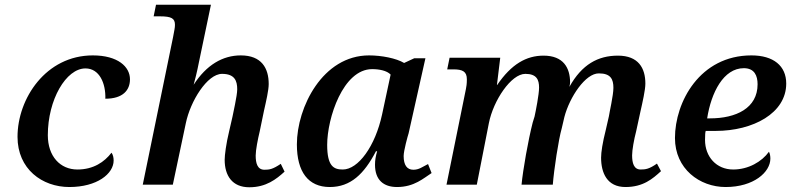

<svg xmlns="http://www.w3.org/2000/svg" viewBox="-20 -780 3343 811"><path d="M273 10C390 10 460 -46 460 -102C460 -115 457 -127 451 -135C421 -96 375 -64 307 -64C234 -64 182 -120 182 -209C182 -359 259 -491 341 -491C400 -491 427 -428 425 -363C499 -363 529 -399 529 -445C529 -498 478 -546 372 -546C174 -546 54 -364 54 -202C54 -66 158 10 273 10Z M1182 -55 1166 -88C1132 -65 1118 -63 1097 -63C1067 -63 1060 -91 1060 -123C1060 -146 1069 -192 1077 -225L1095 -312C1104 -352 1115 -399 1115 -425C1115 -492 1085 -546 997 -546C921 -546 852 -506 798 -422C803 -440 813 -479 820 -516L871 -760H639L629 -711H655C705 -711 719 -702 719 -675C719 -662 716 -651 711 -623L583 0H710L765 -260C784 -352 855 -468 918 -468C971 -468 982 -439 982 -403C982 -375 964 -300 962 -287L948 -226C935 -173 929 -124 929 -105C929 -38 961 11 1033 11C1104 11 1147 -23 1182 -55Z M1373 10C1461 10 1518 -45 1568 -141H1573C1567 -120 1564 -104 1564 -84C1564 -20 1600 10 1657 10C1730 10 1770 -28 1803 -49L1788 -87C1764 -75 1750 -63 1726 -63C1699 -63 1685 -83 1685 -121C1685 -143 1702 -205 1706 -217L1777 -534H1730L1687 -514C1654 -534 1591 -546 1539 -546C1343 -546 1234 -327 1234 -170C1234 -54 1282 10 1373 10ZM1428 -64C1390 -64 1362 -77 1362 -168C1362 -281 1429 -488 1552 -488C1581 -488 1614 -482 1630 -465L1594 -297C1565 -162 1493 -64 1428 -64Z M2772 -57 2755 -89C2722 -66 2707 -64 2686 -64C2657 -64 2650 -92 2650 -124C2650 -146 2658 -191 2667 -225L2685 -308C2694 -348 2706 -400 2706 -427C2706 -492 2677 -545 2590 -545C2506 -545 2438 -508 2385 -413C2387 -421 2388 -427 2388 -432C2388 -493 2360 -545 2276 -545C2203 -545 2140 -509 2080 -421H2079L2093 -536H1879L1869 -487H1895C1934 -487 1952 -478 1952 -445C1952 -424 1950 -415 1948 -404L1866 0H1994L2045 -260C2064 -356 2139 -468 2199 -468C2247 -468 2257 -443 2257 -410C2257 -381 2243 -311 2238 -288L2230 -262C2211 -188 2189 -63 2183 0H2315C2320 -64 2339 -190 2353 -239L2364 -286C2386 -370 2453 -471 2510 -470C2560 -470 2571 -445 2571 -409C2571 -377 2554 -305 2552 -289L2539 -232C2525 -177 2519 -137 2519 -114C2519 -50 2544 10 2622 10C2697 10 2737 -25 2772 -57Z M3045 10C3164 10 3234 -53 3234 -110C3234 -121 3232 -132 3228 -139C3198 -97 3141 -64 3077 -64C3006 -64 2958 -118 2958 -189C2958 -209 2959 -223 2961 -227H3003C3161 -227 3301 -302 3301 -427C3301 -502 3247 -546 3154 -546C2936 -546 2831 -349 2831 -197C2831 -67 2935 10 3045 10ZM2967 -280C2984 -389 3036 -492 3122 -492C3167 -492 3180 -460 3180 -424C3180 -323 3089 -280 2979 -280Z"/></svg>

Font: Noto Serif Semi
Style: Italic
Weight: 600
Italic angle: -12°
Designer: Monotype Design Team
Foundry: Monotype Imaging Inc.
Version: Version 1.901